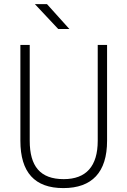

<svg xmlns="http://www.w3.org/2000/svg" viewBox="-20 -914 626 943"><path d="M291 9.8C431.6 9.8 505.9 -67.4 505.9 -222.7V-693.4H460V-222.7C460 -97.7 403.3 -34.2 293 -34.2C177.2 -34.2 126 -97.7 126 -222.7V-693.4H80.1V-222.7C80.1 -67.4 150.4 9.8 291 9.8ZM266.1 -771.5H320.8L210.9 -893.6H151.4Z"/></svg>

Font: Cascadia Mono PL ExtraLight
Style: Regular
Weight: 200
Monospace: yes
Designer: Aaron Bell
Foundry: Saja Typeworks
Version: Version 2404.023